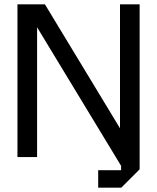

<svg xmlns="http://www.w3.org/2000/svg" viewBox="-20 -720 720 880"><path d="M60 0V-700H186L530 -132V-700H620V56L536 140H430V60H535V40L150 -595V0Z"/></svg>

Font: Tektur
Style: Regular
Weight: 400
Designer: Adam Jagosz
Foundry: Adam Jagosz
Version: Version 1.005;gftools[0.9.30]